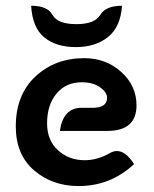

<svg xmlns="http://www.w3.org/2000/svg" viewBox="-20 -626 523 653"><path d="M256.8 -259.3H294.9Q344.2 -259.3 344.2 -293.5Q344.2 -312 320.3 -329.1Q296.4 -346.2 258.3 -346.2Q204.1 -346.2 172.1 -307.6Q140.1 -269 140.1 -206.5Q140.1 -148.9 177.2 -115Q214.4 -81.1 268.1 -81.1Q311.5 -81.1 354 -105.5Q365.7 -112.3 377.9 -112.3Q407.7 -112.3 436 -67.9Q356 6.8 247.1 6.8Q158.2 6.8 95.9 -46.6Q33.7 -100.1 33.7 -195.8Q33.7 -303.7 100.6 -366Q167.5 -428.2 266.6 -428.2Q340.3 -428.2 392.3 -381.3Q444.3 -334.5 444.3 -267.6Q444.3 -180.7 344.7 -180.7H183.6Q194.8 -259.3 256.8 -259.3ZM238.3 -465.8Q170.9 -465.8 130.6 -498.8Q90.3 -531.7 85.9 -606.4Q141.6 -606.4 158.7 -575.2Q175.8 -543.9 240.2 -543.9Q302.2 -543.9 320.8 -575.2Q339.4 -606.4 395 -606.4Q390.1 -534.2 347.2 -500Q304.2 -465.8 238.3 -465.8Z"/></svg>

Font: Bainsley
Style: Bold
Weight: 700
Designer: Paul James MIller
Foundry: High-Logic / Made with FontCreator
Version: Version 1.411;March 28, 2021;FontCreator 13.0.0.2683 64-bit